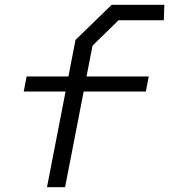

<svg xmlns="http://www.w3.org/2000/svg" viewBox="-20 -781 706 801"><path d="M176 0H251.5L329 -399H588.5L600.5 -462H341L366 -590.5L474.5 -696.5H663.5L665.5 -761H446L295 -614.5L265.5 -462H91L79 -399H253.5Z"/></svg>

Font: Monaspace Krypton Light
Style: Italic
Weight: 300
Italic angle: -11°
Designer: Riley Cran & the Lettermatic Team
Foundry: Lettermatic
Version: Version 1.101 (Monaspace Krypton)